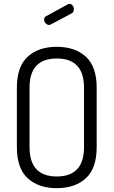

<svg xmlns="http://www.w3.org/2000/svg" viewBox="-20 -975 592 1001"><path d="M68 -208V-518Q68 -628 124.5 -679.5Q181 -731 276 -731Q371 -731 427.5 -679.5Q484 -628 484 -518V-208Q484 -97 427.5 -45.5Q371 6 276 6Q181 6 124.5 -45.5Q68 -97 68 -208ZM134 -208Q134 -55 276 -55Q418 -55 418 -208V-518Q418 -670 276 -670Q134 -670 134 -518ZM210 -873Q210 -886 221 -891L333 -952Q336 -955 341 -955Q352 -955 358.5 -946.5Q365 -938 365 -927Q365 -911 353 -905L246 -848Q242 -845 236 -845Q226 -845 218 -853.5Q210 -862 210 -873Z"/></svg>

Font: Terminal Dosis
Style: Regular
Weight: 400
Designer: Edgar Tolentino, Pablo Impallari, Igino Marini
Foundry: Edgar Tolentino, Pablo Impallari, Igino Marini
Version: Version 1.007